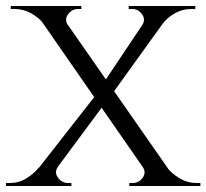

<svg xmlns="http://www.w3.org/2000/svg" viewBox="-31 -620 688 640"><path d="M152 -599 569 -1H488L73 -599ZM162 -64Q149 -45 162.5 -27.5Q176 -10 195 -10Q195 -10 201 -10Q207 -10 207 -10V0H-11V-10H2Q32 -10 57 -25.5Q82 -41 98 -61ZM296 -313 316 -272 115 -1H52ZM445 -63 527 -60Q542 -41 568 -25.5Q594 -10 624 -10H637V0H400V-10Q400 -10 406 -10Q412 -10 412 -10Q432 -10 444.5 -27.5Q457 -45 445 -63ZM240 -600V-590Q240 -590 234 -590Q228 -590 228 -590Q209 -590 196 -572.5Q183 -555 195 -537L115 -540Q100 -560 74 -575Q48 -590 18 -590H5V-600ZM553 -599 340 -303 315 -345 485 -599ZM620 -600V-590H606Q576 -590 550.5 -575Q525 -560 510 -539L443 -536Q455 -555 442.5 -572.5Q430 -590 410 -590Q410 -590 404 -590Q398 -590 398 -590V-600Z"/></svg>

Font: Cinzel
Style: Regular
Weight: 400
Designer: Natanael Gama
Version: Version 2.000